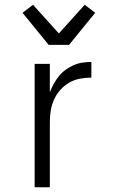

<svg xmlns="http://www.w3.org/2000/svg" viewBox="-20 -789 490 809"><path d="M126 0V-520H190V-400Q197 -419 206.5 -436Q216 -453 228 -468Q240 -483 256 -494.5Q272 -506 289.5 -514Q307 -522 326.5 -525Q346 -528 365 -528V-462Q341 -462 317 -457.5Q293 -453 272 -441Q251 -429 234.5 -410.5Q218 -392 208 -370Q198 -348 194 -324Q190 -300 190 -276V0ZM185 -600 75 -735 119 -769 228 -648 337 -769 381 -735 271 -600Z"/></svg>

Font: Iosevka Aile Light
Style: Regular
Weight: 300
Designer: Belleve Invis
Foundry: Belleve Invis
Version: Version 27.3.5; ttfautohint (v1.8.4)